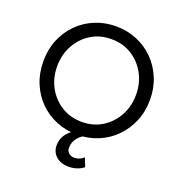

<svg xmlns="http://www.w3.org/2000/svg" viewBox="-168 -903 1215 1281"><g transform="rotate(20 439.0 -262.5)"><path d="M439 12Q360 12 291 -16.5Q222 -45 170.5 -96.5Q119 -148 90 -218.5Q61 -289 61 -373Q61 -457 90 -527Q119 -597 170.5 -648.5Q222 -700 291 -728.5Q360 -757 439 -757Q518 -757 587 -728.5Q656 -700 707.5 -648.5Q759 -597 788.5 -526.5Q818 -456 818 -373Q818 -289 788.5 -219Q759 -149 707.5 -97Q656 -45 587 -16.5Q518 12 439 12ZM439 -79Q521 -79 584 -118.5Q647 -158 683 -224.5Q719 -291 719 -373Q719 -454 683 -520.5Q647 -587 584 -626.5Q521 -666 439 -666Q357 -666 294 -626.5Q231 -587 195 -520.5Q159 -454 159 -373Q159 -291 195 -224.5Q231 -158 294.5 -118.5Q358 -79 439 -79ZM460 232Q403 232 369.5 202Q336 172 336 125Q336 70 374.5 29.5Q413 -11 473 -26H504V0Q473 7 446 38.5Q419 70 419 114Q419 134 434.5 148.5Q450 163 474 163Q511 163 541 136L565 197Q546 213 518.5 222.5Q491 232 460 232Z"/></g></svg>

Font: Pitagon Sans Text Medium
Style: Regular
Weight: 500
Designer: Travis Tran
Foundry: Pitagon
Version: Version 1.000; ttfautohint (v1.8.4.7-5d5b);gftools[0.9.26]